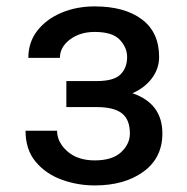

<svg xmlns="http://www.w3.org/2000/svg" viewBox="-20 -558 574 588"><path d="M275.6 -230.1H183.2V-309.7H275.6Q328.8 -309.7 349.1 -330.1Q369.3 -350.5 369.3 -383.5Q369.3 -412.3 346.8 -436.3Q324.2 -460.2 269.9 -460.2Q225.1 -460.2 194.2 -437Q163.4 -413.7 163.4 -380.7H66.8Q66.8 -429 94.5 -464.3Q122.2 -499.6 168.3 -519Q214.5 -538.4 269.9 -538.4Q361.5 -538.4 414.4 -498.8Q467.3 -459.2 467.3 -383.5Q467.3 -348.4 445.8 -319.1Q424.4 -289.8 385.7 -272.4Q477.3 -241.1 477.3 -149.1Q477.3 -74.6 419.4 -32.3Q361.5 9.9 269.9 9.9Q218 9.9 169.4 -7.6Q120.7 -25.2 89.5 -62.3Q58.2 -99.4 58.2 -157.7H154.8Q154.8 -122.5 186.3 -94.6Q217.7 -66.8 269.9 -66.8Q324.2 -66.8 351 -92Q377.8 -117.2 377.8 -149.1Q377.8 -191.8 353.3 -210.9Q328.8 -230.1 275.6 -230.1Z"/></svg>

Font: Interface
Style: Regular
Weight: 400
Designer: Rasmus Andersson
Foundry: rsms
Version: Version 1.8